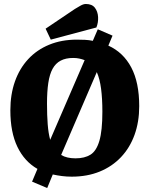

<svg xmlns="http://www.w3.org/2000/svg" viewBox="-20 -867 751 964"><path d="M217 77 141 45 168 -19Q103 -56 67.5 -129.5Q32 -203 32 -313Q32 -393 55 -458Q78 -523 121.5 -570Q165 -617 227 -642.5Q289 -668 366 -668Q387 -668 407 -667Q427 -666 446 -662L471 -720L545 -688L524 -638Q599 -604 639 -528.5Q679 -453 679 -334Q679 -255 655.5 -190Q632 -125 587.5 -78Q543 -31 480.5 -5.5Q418 20 340 20Q315 20 291.5 17Q268 14 245 9ZM232 -165 405 -565Q392 -570 378 -573Q364 -576 347 -576Q310 -576 284.5 -562.5Q259 -549 244 -521.5Q229 -494 222.5 -450.5Q216 -407 216 -347Q216 -288 219.5 -243Q223 -198 232 -165ZM359 -72Q405 -72 434.5 -90.5Q464 -109 479 -160Q494 -211 494 -306Q494 -372 487.5 -421.5Q481 -471 466 -505L287 -89Q315 -72 359 -72ZM235 -668 209 -723 356 -822Q369 -830 384 -838.5Q399 -847 411 -847Q442 -847 456.5 -828Q471 -809 472.5 -781.5Q474 -754 464 -729Z"/></svg>

Font: Faustina ExtraBold
Style: Regular
Weight: 800
Designer: Alfonso Garcia
Foundry: http://www.omnibus-type.com
Version: Version 1.200